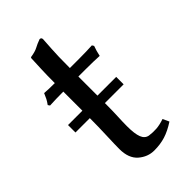

<svg xmlns="http://www.w3.org/2000/svg" viewBox="-198 -683 757 757"><g transform="rotate(-45 180.0 -305.0)"><path d="M289.6 -301.3V-259.8H185.1Q185.1 -217.3 183.6 -186.5Q182.1 -155.8 182.1 -133.3Q182.1 -91.3 190.2 -70.6Q198.2 -49.8 217.3 -46.4Q237.8 -43.5 257.3 -44.9Q276.9 -46.4 301.3 -54.7L313.5 -28.3Q281.2 -7.3 252.9 1.5Q224.6 10.3 190.9 10.3Q154.8 10.3 126 -14.6Q97.2 -39.6 97.2 -91.3Q97.2 -115.2 99.1 -164.3Q101.1 -213.4 101.1 -259.8H21V-301.3H101.1V-407.7Q83 -407.7 61.3 -407.2Q39.6 -406.7 25.4 -405.8L20 -413.6Q28.3 -424.8 33.2 -434.3Q38.1 -443.8 43.5 -457Q52.7 -456.1 68.8 -455.6Q85 -455.1 101.1 -455.1Q101.1 -501.5 102.5 -532Q104 -562.5 105 -590.3L106.9 -593.8Q133.3 -597.7 147.2 -605.2Q161.1 -612.8 181.2 -620.1Q190.9 -620.1 190.9 -609.9Q189 -578.6 187.7 -559.1Q186.5 -539.6 185.8 -517.1Q185.1 -494.6 185.1 -455.1H235.4Q252.9 -455.1 274.2 -455.6Q295.4 -456.1 309.6 -457L314.5 -449.2Q306.6 -428.2 302.2 -405.8Q291.5 -406.7 268.1 -407.2Q244.6 -407.7 225.6 -407.7H185.1V-301.3Z"/></g></svg>

Font: Kurinto Seri
Style: Regular
Weight: 400
Designer: Kurinto was developed by Clint Goss from a range of fonts that are compatible with the SIL Open Font License Version 1.1
Foundry: Clinton F. Goss
Version: Version 2.196; July 25, 2020